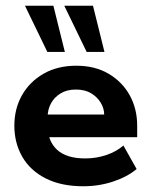

<svg xmlns="http://www.w3.org/2000/svg" viewBox="-20 -639 528 669"><path d="M270 10Q193 10 139 -17.5Q85 -45 57.5 -93Q30 -141 30 -201Q30 -260 56.5 -307Q83 -354 131.5 -382Q180 -410 246 -410Q311 -410 358.5 -382Q406 -354 432 -307Q458 -260 458 -201V-161H95V-240H343Q343 -261 331 -281Q319 -301 297.5 -314Q276 -327 244 -327Q213 -327 191 -313.5Q169 -300 157.5 -278.5Q146 -257 146 -232V-201Q146 -148 178.5 -117.5Q211 -87 277 -87Q316 -87 351 -99Q386 -111 410 -132L456 -50Q424 -23 374.5 -6.5Q325 10 270 10ZM282 -458 204 -619H304L344 -458ZM145 -458 67 -619H166L206 -458Z"/></svg>

Font: Rokkitt
Style: Bold
Weight: 700
Designer: Vernon Adams
Foundry: Vernon Adams
Version: Version 3.103